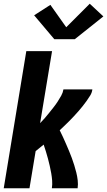

<svg xmlns="http://www.w3.org/2000/svg" viewBox="-20 -1009 574 1029"><path d="M0 0 121 -735H259L195 -349Q208 -362 220.5 -376.5Q233 -391 244.5 -405.5Q256 -420 267.5 -434.5Q279 -449 289 -464.5Q299 -480 308 -496Q317 -512 320 -530H475Q473 -513 464 -498Q455 -483 444.5 -468.5Q434 -454 423 -440Q412 -426 400 -412.5Q388 -399 376 -386Q364 -373 351.5 -360.5Q339 -348 326 -335.5Q313 -323 300 -311Q309 -293 317.5 -274.5Q326 -256 334 -237.5Q342 -219 350 -200Q358 -181 365 -162Q372 -143 378 -123.5Q384 -104 389 -84Q394 -64 396.5 -42.5Q399 -21 396 0H258Q261 -21 259.5 -41Q258 -61 254.5 -81Q251 -101 246.5 -120.5Q242 -140 237 -159Q232 -178 226 -197Q220 -216 214 -234Q203 -225 192.5 -216.5Q182 -208 171 -199L138 0ZM271 -799 163 -927 250 -983 335 -863 461 -989 534 -921 381 -799Z"/></svg>

Font: Iosevka Curly Heavy Oblique
Style: Regular
Weight: 900
Italic angle: -9°
Monospace: yes
Designer: Belleve Invis
Foundry: Belleve Invis
Version: Version 11.1.0; ttfautohint (v1.8.3)